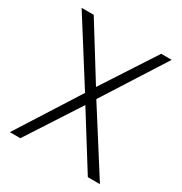

<svg xmlns="http://www.w3.org/2000/svg" viewBox="-178 -900 975 1030"><g transform="rotate(30 309.0 -385.0)"><path d="M30 0 274 -384 30 -770H105L309 -441L523 -770H588L343 -385.5L588 0H513L308 -328.5L95 0Z"/></g></svg>

Font: Junction Light
Style: Regular
Weight: 300
Designer: Caroline Hadilaksono
Foundry: Caroline Hadilaksono, Tyler Finck, The League of Moveable Type
Version: Version 2.000; ttfautohint (v1.8.3)